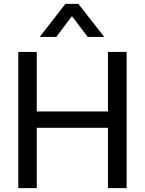

<svg xmlns="http://www.w3.org/2000/svg" viewBox="-20 -967 745 987"><path d="M74 -700H169V-394H535V-700H631V0H535V-310H169V0H74ZM316 -947H383L516 -777H431L350 -884L269 -777H184Z"/></svg>

Font: Bai Jamjuree Medium
Style: Regular
Weight: 500
Version: Version 1.000; ttfautohint (v1.6)